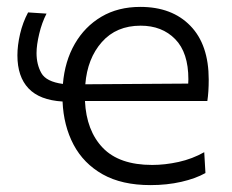

<svg xmlns="http://www.w3.org/2000/svg" viewBox="-20 -530 674 557"><path d="M416.5 7Q333.5 7 278 -24.2Q222.5 -55.5 193.5 -110.2Q164.5 -165 161.5 -235.5Q95 -239.5 62.8 -273.5Q30.5 -307.5 30.5 -369.5Q30.5 -398 38.2 -431.5Q46 -465 61.5 -494L115 -490.5Q101.5 -464.5 93.8 -432Q86 -399.5 86 -376Q86 -343 100 -318Q114 -293 162.5 -286.5Q168 -352.5 197 -402.8Q226 -453 274.2 -481.5Q322.5 -510 387 -510Q479 -510 532.2 -455.2Q585.5 -400.5 585.5 -299Q585.5 -263 581.5 -237H226.5Q230.5 -151 278.2 -101.2Q326 -51.5 421.5 -51.5Q458.5 -51.5 498.2 -60.2Q538 -69 572.5 -88.5L576 -28Q547.5 -12 506 -2.5Q464.5 7 416.5 7ZM388 -455.5Q317.5 -455.5 275.5 -408Q233.5 -360.5 227.5 -285.5L526 -287.5Q526.5 -293.5 526.5 -300Q526.5 -377.5 488.2 -416.5Q450 -455.5 388 -455.5Z"/></svg>

Font: Heraclito Light
Style: Regular
Weight: 300
Designer: Kostas Bartsokas (font) & Cristiano Sobral (main changes)
Foundry: Kostas Bartsokas (font) & Cristiano Sobral (main changes)
Version: Version 1.00;July 8, 2020;FontCreator 13.0.0.2655 64-bit